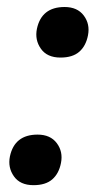

<svg xmlns="http://www.w3.org/2000/svg" viewBox="-20 -530 286 562"><path d="M157 -361.5Q118 -361.5 99.8 -387.2Q81.5 -413 88 -445.5Q101.5 -509.5 169 -509.5Q206.5 -509.5 225.2 -484.5Q244 -459.5 237.5 -426.5Q231.5 -395.5 212 -378.5Q192.5 -361.5 157 -361.5ZM78 12Q39 12 20.8 -13.8Q2.5 -39.5 9 -72Q22.5 -136 90 -136Q127.5 -136 146.2 -111Q165 -86 158.5 -53Q152.5 -22 133 -5Q113.5 12 78 12Z"/></svg>

Font: Commissioner Medium
Style: Italic
Weight: 500
Italic angle: -12°
Designer: Kostas Bartsokas
Foundry: Kostas Bartsokas
Version: Version 1.000; ttfautohint (v1.8.3)